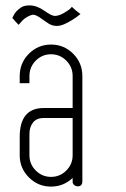

<svg xmlns="http://www.w3.org/2000/svg" viewBox="-20 -690 465 711"><path d="M249 -290V-408Q249 -442 225.5 -465.5Q202 -489 169 -489Q136 -489 112.5 -465.5Q89 -442 89 -408V-382H53V-408Q53 -457 87 -491Q121 -525 169 -525Q217 -525 251 -491Q285 -457 285 -408V-115V-114V-113V-106V-80V-19Q285 0 268 0Q260 0 254 -5.5Q248 -11 249 -19V-31Q215 1 169 1Q121 1 87 -33Q53 -67 53 -115V-183Q53 -290 142 -290ZM249 -253H142Q115 -253 102 -236Q89 -219 89 -194V-115Q89 -82 112.5 -58.5Q136 -35 169 -35Q202 -35 225.5 -58.5Q249 -82 249 -115ZM29 -630Q37 -649 59 -663Q70 -670 89 -670Q116 -670 143 -651Q171 -631 183 -631Q202 -631 228 -649Q238 -655 243 -661Q248 -666 246 -666Q245 -666 249 -662Q258 -654 260 -652L278 -638Q249 -614 217 -600Q187 -587 161 -602Q153 -607 139 -617Q112 -638 99 -635Q80 -630 64 -615Q59 -610 49 -598Q37 -610 29 -620Q25 -624 25 -623L26 -624Q28 -628 29 -630Z"/></svg>

Font: Aaram
Style: Regular
Weight: 400
Designer: Tharique Azeez
Foundry: Tharique Azeez
Version: Version 1.7